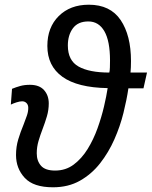

<svg xmlns="http://www.w3.org/2000/svg" viewBox="-20 -785 644 815"><path d="M205 10Q122 10 85 -30Q48 -70 48 -127Q48 -162 57.5 -193.5Q67 -225 80 -256Q87 -275 93.5 -292.5Q100 -310 100 -327Q100 -340 92.5 -347.5Q85 -355 74 -355Q64 -355 50 -350.5Q36 -346 26 -341L31 -408Q48 -415 66 -420Q84 -425 107 -425Q147 -425 167 -402.5Q187 -380 187 -346Q187 -318 179 -291Q171 -264 161 -238Q151 -212 143.5 -186.5Q136 -161 136 -134Q136 -102 154 -81.5Q172 -61 214 -61Q259 -61 293 -86.5Q327 -112 352 -152.5Q377 -193 394 -240.5Q411 -288 421.5 -333Q432 -378 437 -411Q309 -413 245 -459Q181 -505 181 -590Q181 -669 229.5 -717Q278 -765 357 -765Q448 -765 492 -700Q536 -635 536 -526Q536 -514 535.5 -500Q535 -486 534 -477H604L589 -410H525Q518 -362 504 -305.5Q490 -249 465.5 -193.5Q441 -138 405 -92Q369 -46 319.5 -18Q270 10 205 10ZM444 -477Q446 -484 446.5 -498.5Q447 -513 447 -528Q447 -611 423 -652.5Q399 -694 355 -694Q311 -694 289.5 -665Q268 -636 268 -592Q268 -528 313.5 -502.5Q359 -477 444 -477Z"/></svg>

Font: BC Sans
Style: Italic
Weight: 400
Italic angle: -12°
Designer: Monotype Design Team
Designer: Province of B.C.
Foundry: Monotype Imaging Inc.
Version: Version 2.000;GOOG;noto-source:20170915:90ef993387c0